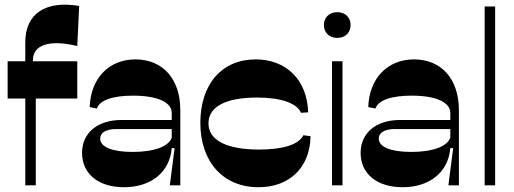

<svg xmlns="http://www.w3.org/2000/svg" viewBox="-20 -777 2156 805"><path d="M86 0H130V-364H304V-520H118V-524C118 -590 188 -612 304 -584L312 -752C172 -776 86 -720 86 -600V-520H12V-364H86Z M692 0H736V-316C736 -444 664 -528 548 -528C436 -528 360 -448 356 -328L386 -322C398 -358 456 -376 538 -376C640 -376 700 -348 700 -304V-274H490C389 -274 324 -220 324 -136C324 -48 393 8 500 8C614 8 692 -56 700 -156H712ZM400 -196C400 -221 425 -236 468 -236H700V-200C688 -164 629 -140 536 -140C450 -140 400 -161 400 -196Z M1064 8C1195 8 1280 -76 1282 -206L1252 -210C1232 -170 1165 -150 1066 -150C932 -150 854 -188 854 -260C854 -331 929 -368 1058 -368C1158 -368 1226 -344 1242 -304L1272 -306C1268 -442 1180 -528 1052 -528C911 -528 820 -425 820 -262C820 -98 916 8 1064 8Z M1372 0H1416V-520H1372ZM1338 -672C1338 -640 1361 -618 1394 -618C1427 -618 1450 -640 1450 -672C1450 -704 1427 -726 1394 -726C1361 -726 1338 -704 1338 -672Z M1860 0H1904V-316C1904 -444 1832 -528 1716 -528C1604 -528 1528 -448 1524 -328L1554 -322C1566 -358 1624 -376 1706 -376C1808 -376 1868 -348 1868 -304V-274H1658C1557 -274 1492 -220 1492 -136C1492 -48 1561 8 1668 8C1782 8 1860 -56 1868 -156H1880ZM1568 -196C1568 -221 1593 -236 1636 -236H1868V-200C1856 -164 1797 -140 1704 -140C1618 -140 1568 -161 1568 -196Z M2012 0H2056V-750H2012Z"/></svg>

Font: Ribes
Style: Bold
Weight: 900
Designer: Luigi Gorlero
Foundry: Collletttivo
Version: Version 2.100;Glyphs 3.1.2 (3151)